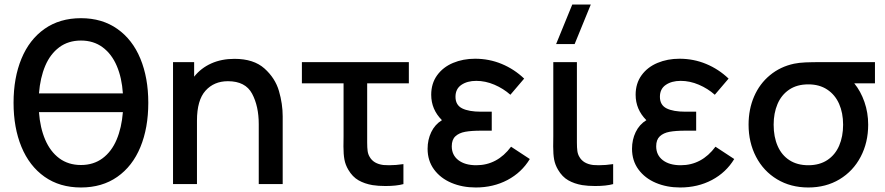

<svg xmlns="http://www.w3.org/2000/svg" viewBox="-20 -815 3920 850"><path d="M636.5 -360Q636.5 -248.5 601.5 -163.8Q566.5 -79 499.2 -32Q432 15 338.5 15Q244.5 15 177.2 -32.5Q110 -80 75 -164.8Q40 -249.5 40 -360Q40 -470.5 75 -555.2Q110 -640 177.2 -687.2Q244.5 -734.5 338.5 -734.5Q432 -734.5 499.2 -687.2Q566.5 -640 601.5 -555.2Q636.5 -470.5 636.5 -360ZM152.5 -401.5H524Q519.5 -470.5 497 -523.2Q474.5 -576 434.2 -605.8Q394 -635.5 338.5 -635.5Q282.5 -635.5 242.5 -605.8Q202.5 -576 180.2 -523.5Q158 -471 152.5 -401.5ZM524 -318.5H152.5Q157.5 -249.5 180 -196.8Q202.5 -144 242.5 -114.2Q282.5 -84.5 338.5 -84.5Q394 -84.5 434 -114.2Q474 -144 496.2 -196.5Q518.5 -249 524 -318.5Z M1231.5 -300V0H1125.5V-265.5Q1125.5 -345 1096 -400.2Q1066.5 -455.5 989 -455.5Q927.5 -455.5 889.8 -413.5Q852 -371.5 852 -281V0H746V-540H839.5V-475.5Q869.5 -513.5 915 -534Q960.5 -554.5 1018 -554.5Q1103 -554.5 1150.8 -511.8Q1198.5 -469 1215 -412Q1231.5 -355 1231.5 -300Z M1522 -63.5Q1509 -85.5 1504.8 -108.8Q1500.5 -132 1500.5 -166.5L1501 -212.5V-446H1316.5V-540H1790V-446H1605.5V-217.5V-184.5Q1605.5 -161 1607.5 -146.5Q1609.5 -132 1616.5 -120.5Q1633.5 -90 1677.5 -84.5Q1693.5 -83.5 1702.5 -83.5Q1732.5 -83.5 1766 -88.5V0Q1735 8.5 1686.5 8.5Q1654 8.5 1629 4.5Q1594 -1.5 1567.2 -16.8Q1540.5 -32 1522 -63.5Z M2325.5 -111Q2289.5 -51.5 2226.8 -18.2Q2164 15 2086 15Q2027 15 1978.5 -5.5Q1930 -26 1901.5 -64.8Q1873 -103.5 1873 -156.5Q1873 -196.5 1889.2 -230.2Q1905.5 -264 1936.5 -283Q1889 -330.5 1889 -395.5Q1889 -445.5 1915.2 -481.8Q1941.5 -518 1985.8 -536.5Q2030 -555 2083 -555Q2145.5 -555 2201 -532Q2256.5 -509 2300.5 -467L2239.5 -395.5Q2208.5 -423 2168.8 -440Q2129 -457 2088.5 -457Q2048.5 -457 2022.5 -439.2Q1996.5 -421.5 1996.5 -386.5Q1996.5 -350 2026 -335.2Q2055.5 -320.5 2109.5 -320.5H2157V-236.5H2109Q2066.5 -236.5 2039.2 -231.5Q2012 -226.5 1996 -211.5Q1980 -196.5 1980 -167.5Q1980 -128.5 2009.2 -106Q2038.5 -83.5 2088.5 -83.5Q2181.5 -83.5 2242.5 -165.5Z M2524 -620H2442L2513.5 -795H2595.5ZM2450.5 -63.5Q2437.5 -85.5 2433.2 -108.8Q2429 -132 2429 -166.5L2429.5 -212.5V-540H2534V-217.5V-184.5Q2534 -161 2536 -146.5Q2538 -132 2545 -120.5Q2562 -90 2606 -84.5Q2622 -83.5 2631 -83.5Q2661 -83.5 2694.5 -88.5V0Q2663.5 8.5 2615 8.5Q2582.5 8.5 2557.5 4.5Q2522.5 -1.5 2495.8 -16.8Q2469 -32 2450.5 -63.5Z M3230.5 -111Q3194.5 -51.5 3131.8 -18.2Q3069 15 2991 15Q2932 15 2883.5 -5.5Q2835 -26 2806.5 -64.8Q2778 -103.5 2778 -156.5Q2778 -196.5 2794.2 -230.2Q2810.5 -264 2841.5 -283Q2794 -330.5 2794 -395.5Q2794 -445.5 2820.2 -481.8Q2846.5 -518 2890.8 -536.5Q2935 -555 2988 -555Q3050.5 -555 3106 -532Q3161.5 -509 3205.5 -467L3144.5 -395.5Q3113.5 -423 3073.8 -440Q3034 -457 2993.5 -457Q2953.5 -457 2927.5 -439.2Q2901.5 -421.5 2901.5 -386.5Q2901.5 -350 2931 -335.2Q2960.5 -320.5 3014.5 -320.5H3062V-236.5H3014Q2971.5 -236.5 2944.2 -231.5Q2917 -226.5 2901 -211.5Q2885 -196.5 2885 -167.5Q2885 -128.5 2914.2 -106Q2943.5 -83.5 2993.5 -83.5Q3086.5 -83.5 3147.5 -165.5Z M3762 -446Q3790.5 -411 3807 -363.5Q3823.5 -316 3823.5 -263Q3823.5 -184 3790.2 -120.8Q3757 -57.5 3696.8 -21.2Q3636.5 15 3558.5 15Q3480.5 15 3420.2 -21.2Q3360 -57.5 3327 -121Q3294 -184.5 3294 -263Q3294 -331.5 3318.5 -388Q3343 -444.5 3388.8 -482.2Q3434.5 -520 3495.5 -533Q3517.5 -537.5 3545.8 -538.8Q3574 -540 3625 -540H3853.5V-446ZM3712.5 -263Q3712.5 -315 3694.8 -355.2Q3677 -395.5 3642.2 -418.5Q3607.5 -441.5 3558.5 -441.5Q3508 -441.5 3473.5 -418Q3439 -394.5 3422 -354.2Q3405 -314 3405 -263Q3405 -209 3422.8 -168.5Q3440.5 -128 3475 -105.8Q3509.5 -83.5 3558.5 -83.5Q3608 -83.5 3642.8 -106.5Q3677.5 -129.5 3695 -170Q3712.5 -210.5 3712.5 -263Z"/></svg>

Font: Manrope KiralyPet SmBd KiralyPet
Style: Regular
Weight: 600
Designer: Mikhail Sharanda
Foundry: Mikhail Sharanda
Version: Version 4.502